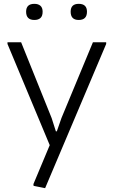

<svg xmlns="http://www.w3.org/2000/svg" viewBox="-20 -760 589 1000"><path d="M155 208 154 199 239 -4 19 -531V-540H90L249 -145L271 -76H276L300 -145L464 -540H533V-531L215 220ZM159 -656Q116 -656 116 -699Q116 -740 159 -740Q179 -740 190.5 -730Q202 -720 202 -699Q202 -676 190.5 -666Q179 -656 159 -656ZM390 -656Q348 -656 348 -699Q348 -740 390 -740Q433 -740 433 -699Q433 -656 390 -656Z"/></svg>

Font: Encode Sans Normal
Style: Light
Weight: 300
Designer: Pablo Impallari, Andres Torresi
Foundry: Pablo Impallari, Andres Torresi
Version: Version 1.000; ttfautohint (v1.00) -l 8 -r 50 -G 200 -x 14 -